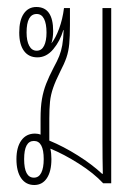

<svg xmlns="http://www.w3.org/2000/svg" viewBox="-20 -524 394 549"><path d="M78 5Q54 5 40.5 -14.5Q27 -34 27 -69Q27 -103 41 -122.5Q55 -142 80 -142Q89 -142 96 -139V-185Q96 -218 100 -241Q104 -264 112 -284.5Q120 -305 133 -330Q144 -350 149.5 -364Q155 -378 158 -394.5Q161 -411 162 -438H161Q152 -407 132.5 -383.5Q113 -360 87 -360Q62 -360 48.5 -378.5Q35 -397 35 -431Q35 -466 48 -485Q61 -504 84 -504Q132 -504 132 -435Q132 -416 127 -400Q139 -415 149 -442Q159 -469 163 -501H180V-453Q180 -420 178 -398.5Q176 -377 170 -359.5Q164 -342 152 -319Q139 -293 132 -273Q125 -253 123 -233Q121 -213 121 -185V-122Q162 -105 202.5 -79.5Q243 -54 272 -27H274Q273 -72 273 -119.5Q273 -167 273 -215V-501H298V0H275Q248 -29 205.5 -56Q163 -83 124 -99Q127 -86 127 -69Q127 -34 114 -14.5Q101 5 78 5ZM85 -379Q99 -379 106 -393Q113 -407 113 -431Q113 -456 106 -470Q99 -484 85 -484Q56 -484 56 -431Q56 -407 63.5 -393Q71 -379 85 -379ZM77 -16Q91 -16 98 -30Q105 -44 105 -69Q105 -121 77 -121Q49 -121 49 -69Q49 -16 77 -16Z"/></svg>

Font: Noto Sans Thai Looped UI Condensed Thin
Style: Regular
Weight: 100
Width: 3
Designer: Cadson Demak Team
Foundry: Cadson Demak Co., Ltd.
Version: Version 1.000; ttfautohint (v1.8.4.7-5d5b)